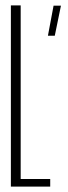

<svg xmlns="http://www.w3.org/2000/svg" viewBox="-20 -695 254 715"><path d="M158.5 -562H184L207 -674H179.5ZM20.5 0H167V-28.5H57V-675H20.5Z"/></svg>

Font: Anybody ExtraCondensed ExtraLight
Style: Regular
Weight: 250
Width: 2
Version: Version 1.113;gftools[0.9.25]